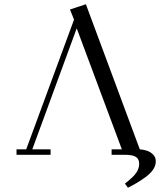

<svg xmlns="http://www.w3.org/2000/svg" viewBox="-20 -732 777 908"><path d="M58.1 0V-25.9H104L330.1 -639.2L311 -687L386.2 -711.9L641.1 -25.9Q660.2 -24.4 676.3 -18.8Q692.4 -13.2 704.6 -0.5Q716.8 12.2 716.8 30.8Q716.8 50.8 704.3 69.6Q691.9 88.4 668.7 105.2Q645.5 122.1 628.2 132.3Q610.8 142.6 585 155.8L570.8 136.2Q609.9 106 624 85.7Q638.2 65.4 638.2 42Q638.2 20 622.6 10Q606.9 0 570.8 0H507.8V-25.9H556.2L342.8 -598.1L132.8 -25.9H219.2V0Z"/></svg>

Font: Dehuti
Style: Book
Weight: 400
Version: Version 1.2